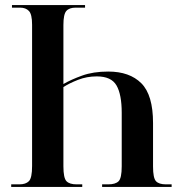

<svg xmlns="http://www.w3.org/2000/svg" viewBox="-20 -734 709 754"><path d="M24 0V-10H56Q81 -10 93.5 -22.5Q106 -35 106 -82V-637Q106 -678 93.5 -691Q81 -704 59 -704H27V-714H314V-704H277Q252 -704 240.5 -691Q229 -678 229 -636V-404Q258 -421 302 -437Q346 -453 405 -453Q489 -453 535 -407Q581 -361 581 -251V-80Q581 -35 592.5 -22.5Q604 -10 632 -10H654V0H381V-10H405Q433 -10 445.5 -22Q458 -34 458 -81V-291Q458 -363 437.5 -398.5Q417 -434 360 -434Q321 -434 286.5 -420.5Q252 -407 229 -392V-81Q229 -35 241 -22.5Q253 -10 281 -10H303V0Z"/></svg>

Font: Noto Serif Display Condensed SemiBold
Style: Regular
Weight: 600
Width: 3
Designer: Monotype Design Team
Foundry: Monotype Imaging Inc.
Version: Version 2.009